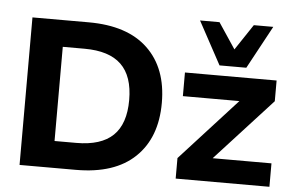

<svg xmlns="http://www.w3.org/2000/svg" viewBox="-52 -837 1406 914"><g transform="rotate(5 650.5 -380.0)"><path d="M72 0V-705H341Q526 -705 623.5 -612Q721 -519 721 -353Q721 -187 623.5 -93.5Q526 0 341 0ZM228 -128H332Q450 -128 507.5 -183.5Q565 -239 565 -353Q565 -467 507.5 -522.5Q450 -578 332 -578H228ZM818 0V-98L1088 -394H818V-507H1256V-408L985 -112H1266V0ZM979 -555 868 -760H961L1043 -637L1125 -760H1218L1107 -555Z"/></g></svg>

Font: Mulish ExtraBold
Style: Regular
Weight: 800
Designer: Vernon Adams
Foundry: Vernon Adams
Version: Version 3.603; ttfautohint (v1.8.3)